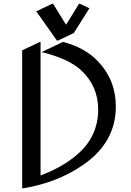

<svg xmlns="http://www.w3.org/2000/svg" viewBox="-20 -980 693 1019"><path d="M256.8 -960H261.7L330.6 -848.6L399.4 -960H404.3L454.6 -936L371.6 -804.7L287.1 -764.6H282.2L172.4 -919.9ZM97.7 19.5V-712.9L190.4 -756.8H195.3V-48.8Q311.5 -92.3 389.2 -159.2Q501 -254.9 501 -398.4Q501 -523.4 409.7 -607.9Q344.2 -668.5 200.7 -703.6L312.5 -756.8H317.4Q431.6 -726.6 499.5 -654.8Q594.7 -555.2 594.7 -414.6Q594.7 -226.1 424.8 -107.4Q287.1 -10.7 102.5 19.5Z"/></svg>

Font: Nova Cut
Style: Book
Weight: 400
Version: Version 2.000